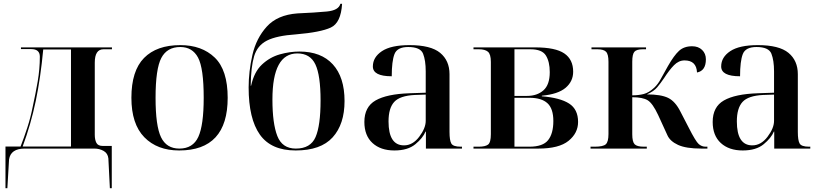

<svg xmlns="http://www.w3.org/2000/svg" viewBox="-20 -787 4350 1017"><path d="M9 210H19L28 57Q37 0 111 0H480Q507 0 529 12.5Q551 25 554 52L562 210H572V-14H524Q499 -14 490.5 -30.5Q482 -47 482 -73V-455Q482 -526 528 -526H573V-536H91V-527H145Q191 -527 191 -487Q191 -421 179.5 -354.5Q168 -288 153 -220Q142 -164 124.5 -110.5Q107 -57 89 -11H9ZM100 -11Q144 -130 169.5 -253Q195 -376 209 -525H356V-11Z M929 10Q1186 10 1186 -269Q1186 -416 1117.5 -482Q1049 -548 935 -548Q810 -548 743 -480Q676 -412 676 -269Q676 -130 744.5 -60Q813 10 929 10ZM930 0Q862 0 833 -60Q804 -120 804 -269Q804 -422 834.5 -480Q865 -538 935 -538Q999 -538 1029 -482Q1059 -426 1059 -269Q1059 -124 1030.5 -62Q1002 0 930 0Z M1546 10Q1679 10 1742 -59.5Q1805 -129 1805 -252Q1805 -378 1743 -446Q1681 -514 1566 -514Q1515 -514 1462 -499Q1409 -484 1367.5 -445Q1326 -406 1310 -333H1308Q1309 -432 1326 -489Q1343 -546 1394 -572Q1445 -598 1548 -605Q1678 -616 1732 -641Q1786 -666 1792 -767H1783Q1774 -732 1711 -726Q1648 -720 1555 -716Q1449 -708 1393 -646Q1337 -584 1317 -496Q1297 -408 1297 -324Q1297 -158 1356.5 -74Q1416 10 1546 10ZM1547 0Q1475 0 1449 -66.5Q1423 -133 1423 -260Q1423 -504 1555 -504Q1623 -504 1650.5 -446Q1678 -388 1678 -255Q1678 -122 1651.5 -61Q1625 0 1547 0Z M2069 10Q2140 10 2180 -23Q2220 -56 2234 -90H2236V0H2427V-10H2420Q2380 -10 2370.5 -27Q2361 -44 2361 -88V-394Q2361 -466 2311.5 -507Q2262 -548 2149 -548Q2051 -548 2003 -516Q1955 -484 1955 -435Q1955 -383 2055 -383Q2055 -463 2069.5 -500.5Q2084 -538 2142 -538Q2207 -538 2221 -502.5Q2235 -467 2235 -409V-296L2149 -293Q2029 -289 1969.5 -255Q1910 -221 1910 -141Q1910 -69 1953 -29.5Q1996 10 2069 10ZM2120 -17Q2038 -17 2038 -144Q2038 -214 2068 -247Q2098 -280 2177 -284L2235 -286V-147Q2235 -108 2200.5 -62.5Q2166 -17 2120 -17Z M2488 0H2832Q2941 0 2991.5 -41Q3042 -82 3042 -141Q3042 -208 2994.5 -238.5Q2947 -269 2850 -277V-280Q2936 -288 2976 -322Q3016 -356 3016 -407Q3016 -472 2969 -504Q2922 -536 2815 -536H2488V-526H2517Q2549 -526 2564.5 -513Q2580 -500 2580 -459V-76Q2580 -32 2565 -21Q2550 -10 2516 -10H2488ZM2705 -279V-526H2790Q2851 -526 2871.5 -493Q2892 -460 2892 -405Q2892 -338 2858.5 -308.5Q2825 -279 2772 -279ZM2705 -10V-269H2785Q2848 -269 2879.5 -240.5Q2911 -212 2911 -146Q2911 -80 2883.5 -45Q2856 -10 2784 -10Z M3108 0H3406V-10H3390Q3354 -10 3341.5 -23Q3329 -36 3329 -76V-272Q3384 -272 3410.5 -256Q3437 -240 3466 -178L3515 -71Q3529 -39 3571.5 -19.5Q3614 0 3694 0H3727V-10H3717Q3697 -10 3681 -24Q3665 -38 3628 -111L3584 -196Q3557 -250 3519 -268.5Q3481 -287 3406 -287Q3443 -303 3461 -324.5Q3479 -346 3498 -374Q3525 -416 3550 -441.5Q3575 -467 3606 -467Q3669 -467 3672 -403Q3719 -412 3719 -473Q3719 -503 3699 -522.5Q3679 -542 3646 -542Q3603 -542 3576.5 -517.5Q3550 -493 3518 -437Q3496 -399 3481 -370.5Q3466 -342 3446 -323Q3417 -296 3389.5 -289Q3362 -282 3329 -282V-460Q3329 -500 3340.5 -513Q3352 -526 3385 -526H3402V-536H3113V-526H3145Q3177 -526 3190 -513Q3203 -500 3203 -460V-77Q3203 -36 3189 -23Q3175 -10 3131 -10H3108Z M3914 10Q3985 10 4025 -23Q4065 -56 4079 -90H4081V0H4272V-10H4265Q4225 -10 4215.5 -27Q4206 -44 4206 -88V-394Q4206 -466 4156.5 -507Q4107 -548 3994 -548Q3896 -548 3848 -516Q3800 -484 3800 -435Q3800 -383 3900 -383Q3900 -463 3914.5 -500.5Q3929 -538 3987 -538Q4052 -538 4066 -502.5Q4080 -467 4080 -409V-296L3994 -293Q3874 -289 3814.5 -255Q3755 -221 3755 -141Q3755 -69 3798 -29.5Q3841 10 3914 10ZM3965 -17Q3883 -17 3883 -144Q3883 -214 3913 -247Q3943 -280 4022 -284L4080 -286V-147Q4080 -108 4045.5 -62.5Q4011 -17 3965 -17Z"/></svg>

Font: Noto Serif Display Semi
Style: Regular
Weight: 600
Designer: Monotype Design Team
Foundry: Monotype Imaging Inc.
Version: Version 1.900